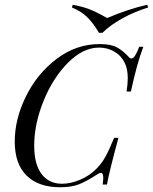

<svg xmlns="http://www.w3.org/2000/svg" viewBox="-20 -765 634 796"><path d="M522.6 -385.5H504.8Q509.7 -416.9 509.7 -441.1Q509.7 -479.8 496.8 -504.8Q482.3 -534.7 453.6 -551.2Q425 -567.7 391.1 -567.7Q324.2 -567.7 261.7 -504.8Q199.2 -441.9 160.5 -346.4Q121.8 -250.8 121.8 -161.3Q121.8 -83.9 152.4 -43.5Q183.1 -3.2 237.1 -3.2Q272.6 -3.2 312.1 -19.8Q351.6 -36.3 380.6 -66.1Q401.6 -87.1 416.9 -114.9Q432.3 -142.7 453.2 -193.5H471Q433.1 -54 423.4 0H405.6Q408.1 -16.9 408.1 -27.4Q408.1 -48.4 398.4 -48.4Q392.7 -48.4 381.5 -41.1Q339.5 -13.7 308.1 -1.2Q276.6 11.3 229 11.3Q139.5 11.3 90.3 -37.1Q41.1 -85.5 41.1 -178.2Q41.1 -271 87.5 -365.3Q133.9 -459.7 214.9 -521Q296 -582.3 392.7 -582.3Q439.5 -582.3 464.1 -569Q488.7 -555.6 512.9 -529.8Q518.5 -522.6 525 -522.6Q532.3 -522.6 539.9 -534.3Q547.6 -546 557.3 -571H574.2Q547.6 -501.6 522.6 -385.5ZM590.3 -745.2 594.4 -733.9Q536.3 -716.1 486.3 -688.3Q436.3 -660.5 404.8 -629H390.3Q367.7 -667.7 342.3 -693.1Q316.9 -718.5 278.2 -733.9L281.5 -745.2Q325 -737.1 352 -726.2Q379 -715.3 398.4 -704.4Q417.7 -693.5 424.2 -690.3Q513.7 -728.2 590.3 -745.2Z"/></svg>

Font: Playfair Display SC
Style: Italic
Weight: 400
Italic angle: -14°
Designer: Claus Eggers Sørensen
Foundry: Claus Eggers Sørensen
Version: Version 1.202; ttfautohint (v1.6)